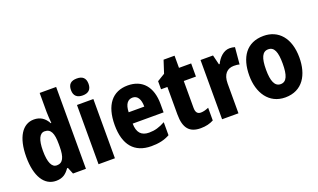

<svg xmlns="http://www.w3.org/2000/svg" viewBox="-80 -1217 2771 1675"><g transform="rotate(-20 1305.5 -379.0)"><path d="M212 10C272 10 306 -15 338 -61H346L371 0H491V-760H338V-584C338 -557 341 -519 344 -479H339C310 -532 269 -560 210 -560C104 -560 37 -456 37 -275C37 -95 103 10 212 10ZM263 -115C218 -115 192 -167 192 -276C192 -378 217 -431 263 -431C321 -431 342 -384 342 -286V-260C342 -160 319 -115 263 -115Z M685 -768C632 -768 603 -745 603 -689C603 -635 634 -611 685 -611C735 -611 766 -635 766 -689C766 -744 737 -768 685 -768ZM760 -550H608V0H760Z M1081 -559C939 -559 857 -459 857 -272C857 -89 939 10 1097 10C1167 10 1219 -2 1268 -29V-150C1215 -121 1172 -108 1118 -108C1045 -108 1010 -149 1009 -231H1296V-309C1296 -468 1217 -559 1081 -559ZM1085 -445C1130 -445 1155 -405 1155 -336H1010C1012 -413 1042 -445 1085 -445Z M1602 -118C1570 -118 1555 -138 1555 -179V-428H1668V-550H1555V-663H1453L1415 -546L1344 -503V-428H1403V-173C1403 -43 1453 10 1555 10C1603 10 1641 0 1675 -18V-136C1649 -125 1625 -118 1602 -118Z M2027 -560C1970 -560 1924 -511 1900 -460H1893L1871 -550H1755V0H1907V-277C1907 -363 1949 -403 2010 -403C2033 -403 2049 -401 2062 -397L2076 -553C2059 -558 2042 -560 2027 -560Z M2573 -276C2573 -458 2480 -560 2342 -560C2183 -560 2108 -445 2108 -276C2108 -116 2189 10 2340 10C2502 10 2573 -118 2573 -276ZM2263 -275C2263 -383 2286 -436 2341 -436C2397 -436 2418 -383 2418 -276C2418 -169 2397 -113 2341 -113C2286 -113 2263 -170 2263 -275Z"/></g></svg>

Font: Noto Sans Khmer Condensed ExtraBold
Style: Regular
Weight: 800
Width: 3
Designer: Danh Hong and the Monotype Design Team
Foundry: Monotype Imaging Inc.
Version: Version 2.004